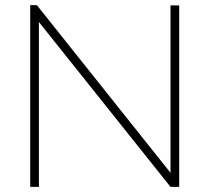

<svg xmlns="http://www.w3.org/2000/svg" viewBox="-20 -730 818 750"><path d="M646 0 132 -644V0H98V-710H124L646 -55V-709H680V0Z"/></svg>

Font: Raleway
Style: ExtraLight
Weight: 200
Designer: Matt McInerney, Pablo Impallari, Rodrigo Fuenzalida
Foundry: Matt McInerney, Pablo Impallari, Rodrigo Fuenzalida
Version: Version 2.001